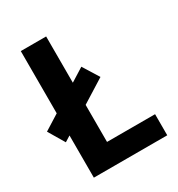

<svg xmlns="http://www.w3.org/2000/svg" viewBox="-171 -826 872 938"><g transform="rotate(-30 264.5 -357.0)"><path d="M228 -119V-328L359 -410L303 -500L228 -453V-714H85V-363L-1 -309L53 -218L85 -238V0H499V-119Z"/></g></svg>

Font: Kathrein 75 Bold
Style: Regular
Weight: 700
Designer: Lazydogs Typefoundry, based on Open Sans by Ascender Corporation
Foundry: Lazydogs Typefoundry
Version: Version 1.003;PS 001.003;hotconv 1.0.88;makeotf.lib2.5.64775